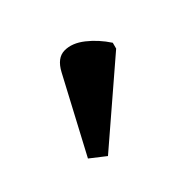

<svg xmlns="http://www.w3.org/2000/svg" viewBox="-63 -878 348 341"><g transform="rotate(-30 110.5 -707.5)"><path d="M73 -606 40 -620 76 -776Q82 -802 100 -807Q118 -812 140 -802.5Q162 -793 181 -776V-764Z"/></g></svg>

Font: Noto Serif SemiCondensed
Style: Regular
Weight: 400
Width: 4
Designer: Monotype Design Team
Foundry: Monotype Imaging Inc.
Version: Version 2.013